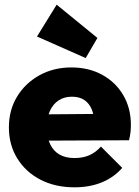

<svg xmlns="http://www.w3.org/2000/svg" viewBox="-20 -789 594 820"><path d="M298 11Q216 11 153 -21.5Q90 -54 54 -112Q18 -170 18 -245Q18 -319 53 -376.5Q88 -434 148.5 -467.5Q209 -501 285 -501Q359 -501 416.5 -469.5Q474 -438 506.5 -382.5Q539 -327 539 -256Q539 -241 537.5 -225.5Q536 -210 531 -190L100 -188V-300L462 -303L384 -254Q383 -295 372 -321.5Q361 -348 340 -362Q319 -376 287 -376Q254 -376 230 -360Q206 -344 193 -315Q180 -286 180 -245Q180 -203 194 -173.5Q208 -144 234 -129Q260 -114 298 -114Q334 -114 361.5 -126Q389 -138 411 -163L502 -72Q466 -31 414.5 -10Q363 11 298 11ZM346 -541 138 -633 222 -769 396 -627Z"/></svg>

Font: Outfit Thin ExtraBold
Style: Regular
Weight: 800
Version: Version 1.100;gftools[0.9.27]